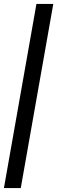

<svg xmlns="http://www.w3.org/2000/svg" viewBox="-26 -820 292 980"><path d="M160 -800H246L80 140H-6Z"/></svg>

Font: Niramit
Style: Italic
Weight: 400
Italic angle: -10°
Version: Version 1.000; ttfautohint (v1.6)